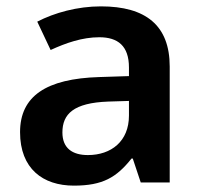

<svg xmlns="http://www.w3.org/2000/svg" viewBox="-20 -573 630 603"><path d="M297 -553C223 -553 151 -533 97 -505L139 -416C187 -438 238 -456 292 -456C350 -456 385 -429 385 -361V-334L292 -331C125 -326 43 -271 43 -158C43 -43 115 10 212 10C303 10 346 -16 393 -75H397L422 0H513V-364C513 -493 438 -553 297 -553ZM320 -254 385 -256V-210C385 -129 329 -86 256 -86C208 -86 176 -107 176 -157C176 -215 211 -250 320 -254Z"/></svg>

Font: Noto Sans Thaana SemiBold
Style: Regular
Weight: 600
Designer: David Williams
Foundry: Google Inc.
Version: Version 3.001